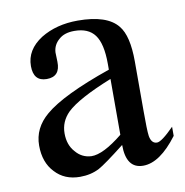

<svg xmlns="http://www.w3.org/2000/svg" viewBox="-62 -539 586 607"><g transform="rotate(-10 231.0 -235.0)"><path d="M147.9 9.3Q98.1 9.3 67.9 -23.9Q37.1 -56.2 37.1 -110.4Q37.1 -166.5 84 -206.1Q141.1 -254.9 295.9 -308.6V-327.6Q295.9 -392.1 274.9 -420.4Q254.4 -448.2 209.5 -448.2Q177.2 -448.2 159.7 -432.1Q140.6 -416 139.2 -391.6L140.1 -361.8Q141.6 -313.5 97.7 -313.5Q55.2 -313.5 55.2 -362.3Q55.2 -414.6 106.9 -447.8Q157.2 -478.5 225.6 -478.5Q319.8 -478.5 354 -435.5Q381.3 -402.3 381.3 -320.3V-161.1Q381.3 -130.9 381.8 -110.8Q382.3 -90.8 383.8 -80.1Q388.2 -55.2 406.2 -55.2Q420.9 -55.2 461.4 -96.2V-66.9Q404.3 9.3 350.6 9.3Q295.9 9.3 295.9 -66.9Q231 -16.1 210 -4.9Q182.6 9.3 147.9 9.3ZM194.3 -48.8Q231.9 -47.9 295.9 -99.6V-278.8Q187.5 -235.4 150.9 -200.2Q123 -172.4 123 -134.3Q123 -97.2 144 -74.2Q163.6 -50.3 194.3 -48.8Z"/></g></svg>

Font: Nuosu SIL
Style: Regular
Weight: 400
Designer: Peter Constable, Alex Kotlar, Peter Martin
Foundry: SIL International
Version: Version 2.300